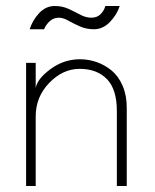

<svg xmlns="http://www.w3.org/2000/svg" viewBox="-20 -620 517 640"><path d="M176 -561Q158.5 -561 145.5 -549Q132.5 -537 127 -522.5H79Q88 -552 110.2 -576Q132.5 -600 162.5 -600Q188 -600 209 -590.2Q230 -580.5 248 -570.8Q266 -561 285 -561Q303.5 -561 315.5 -573Q327.5 -585 331 -600H379Q369.5 -570.5 346.2 -546.5Q323 -522.5 293 -522.5Q267.5 -522.5 245.8 -532.2Q224 -542 207.2 -551.5Q190.5 -561 176 -561ZM246.5 -422.5Q275.5 -422.5 302.5 -413Q329.5 -403.5 352.2 -384.8Q375 -366 388.8 -334Q402.5 -302 402.5 -261V0H369.5V-250.5Q369.5 -322.5 336.2 -356.5Q303 -390.5 245.5 -390.5Q189.5 -390.5 144.2 -343.8Q99 -297 99 -232V0H67V-410.5H99V-326.5Q104 -357 148.5 -389.8Q193 -422.5 246.5 -422.5Z"/></svg>

Font: League Spartan ExtraLight
Style: Regular
Weight: 200
Foundry: The League of Moveable Type
Version: Version 2.002